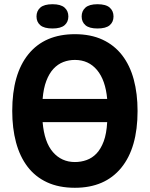

<svg xmlns="http://www.w3.org/2000/svg" viewBox="-20 -876 710 910"><path d="M38 0ZM38 -350Q38 -525 115 -619.5Q192 -714 335 -714Q410 -714 466 -688Q522 -662 559 -614Q596 -566 614 -499Q632 -432 632 -350Q632 -175 554.5 -80.5Q477 14 335 14Q259 14 203 -12Q147 -38 110.5 -86Q74 -134 56 -201Q38 -268 38 -350ZM488 -407Q480 -496 440 -544Q400 -592 335 -592Q306 -592 280 -582Q254 -572 233.5 -550Q213 -528 199.5 -492.5Q186 -457 182 -407ZM182 -297Q190 -202 231 -155Q272 -108 335 -108Q364 -108 390.5 -117.5Q417 -127 437.5 -148.5Q458 -170 471.5 -206Q485 -242 488 -297ZM153 -798Q153 -824 171 -840Q189 -856 229 -856Q268 -856 286 -840Q304 -824 304 -798Q304 -772 286 -756.5Q268 -741 229 -741Q189 -741 171 -756.5Q153 -772 153 -798ZM367 -798Q367 -824 385 -840Q403 -856 442 -856Q482 -856 500 -840Q518 -824 518 -798Q518 -772 500 -756.5Q482 -741 442 -741Q403 -741 385 -756.5Q367 -772 367 -798Z"/></svg>

Font: PT Sans
Style: Bold
Weight: 700
Version: Version 2.003W OFL; ttfautohint (v1.6)